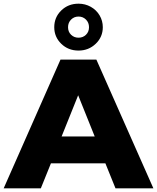

<svg xmlns="http://www.w3.org/2000/svg" viewBox="-34 -1024 854 1044"><path d="M539 -136H243L188 0H-14L295 -700H490L800 0H594ZM481 -282 391 -506 301 -282ZM261 -876Q261 -930 299 -967Q337 -1004 393 -1004Q429 -1004 459.5 -987Q490 -970 507.5 -940.5Q525 -911 525 -876Q525 -823 486.5 -786Q448 -749 393 -749Q337 -749 299 -786Q261 -823 261 -876ZM450 -876Q450 -901 433.5 -917.5Q417 -934 393 -934Q369 -934 352.5 -917.5Q336 -901 336 -876Q336 -851 352.5 -835Q369 -819 393 -819Q417 -819 433.5 -835Q450 -851 450 -876Z"/></svg>

Font: Idrija
Style: Regular
Weight: 800
Designer: Julieta Ulanovsky
Foundry: Julieta Ulanovsky
Version: Version 7.200